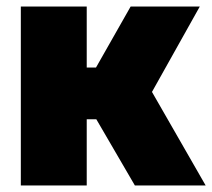

<svg xmlns="http://www.w3.org/2000/svg" viewBox="-20 -570 652 590"><path d="M44 0V-550H246.5V-362.5H275L381.5 -550H594L447 -287.5L612 0H394.5L276 -203.5H246.5V0Z"/></svg>

Font: Encode Sans Semi Condensed Black
Style: Regular
Weight: 900
Width: 4
Designer: Multiple Designers
Foundry: Impallari Type
Version: Version 3.000; ttfautohint (v1.8.3) -l 8 -r 50 -G 200 -x 14 